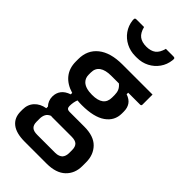

<svg xmlns="http://www.w3.org/2000/svg" viewBox="-316 -897 1232 1232"><g transform="rotate(45 300.0 -281.0)"><path d="M104 -80Q104 -113 122 -137Q140 -161 178 -174V-187Q117 -205 84.5 -245.5Q52 -286 52 -346V-368Q52 -450 110.5 -497Q169 -544 277 -544H550V-453Q550 -442 539 -442H431V-428Q466 -416 481.5 -393Q497 -370 497 -337V-319Q497 -253 441.5 -214Q386 -175 277 -175Q256 -175 236 -177Q225 -149 225 -115Q225 -89 251 -89H386Q472 -89 514 -46Q556 -3 556 65V99Q556 166 512 208Q468 250 382 250H184Q106 250 67 219Q28 188 28 131V113Q28 68 55.5 38Q83 8 130 0V-15Q118 -27 111 -44Q104 -61 104 -80ZM277 -268Q380 -268 380 -347V-370Q380 -392 373 -409Q366 -426 347 -442H277Q225 -442 197.5 -422.5Q170 -403 170 -364V-345Q170 -314 189 -295Q216 -268 277 -268ZM210 162H373Q390 162 402.5 157Q415 152 422 145Q437 128 437 99V73Q437 43 422.5 28.5Q408 14 373 14H196Q191 14 186 13Q164 22 155.5 39Q147 56 147 78V106Q147 134 161.5 148Q176 162 210 162ZM304 -733Q344 -733 368 -751Q392 -769 403 -812H471Q481 -812 484 -808Q487 -804 485 -790Q480 -747 456 -713Q432 -679 394.5 -659.5Q357 -640 311 -640H297Q252 -640 214 -659.5Q176 -679 152 -713Q128 -747 123 -790Q122 -804 124.5 -808Q127 -812 137 -812H205Q216 -769 240 -751Q264 -733 304 -733Z"/></g></svg>

Font: Recursive Sn Lnr St SmB
Style: Regular
Weight: 600
Version: Version 1.079;hotconv 1.0.112;makeotfexe 2.5.65598; ttfautoh